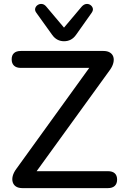

<svg xmlns="http://www.w3.org/2000/svg" viewBox="-20 -967 636 987"><path d="M95 0Q75 0 62.5 -8Q50 -16 45.5 -30.5Q41 -45 45.5 -62.5Q50 -80 64 -99L464 -653V-618H87Q64 -618 52 -629.5Q40 -641 40 -662Q40 -683 52 -694Q64 -705 87 -705H512Q532 -705 545 -697Q558 -689 562.5 -675Q567 -661 562.5 -643Q558 -625 544 -606L143 -52V-87H535Q558 -87 570 -76Q582 -65 582 -44Q582 -23 570 -11.5Q558 0 535 0ZM309 -755Q291 -755 275.5 -763Q260 -771 248 -788L167 -901Q158 -913 161 -924Q164 -935 174 -941.5Q184 -948 196 -946.5Q208 -945 218 -933L309 -825L400 -933Q411 -945 423 -946.5Q435 -948 444.5 -941.5Q454 -935 457 -924.5Q460 -914 451 -901L371 -788Q359 -771 343.5 -763Q328 -755 309 -755Z"/></svg>

Font: Nunito ExtraLight SemiBold
Style: Regular
Weight: 600
Version: Version 3.602